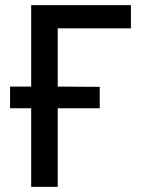

<svg xmlns="http://www.w3.org/2000/svg" viewBox="-20 -725 560 745"><path d="M101 0V-305H19V-389H101V-705H488V-615H204V-389L367 -388V-305H204V0Z"/></svg>

Font: Nunito Sans 7pt Condensed SemiBold
Style: Regular
Weight: 600
Width: 3
Designer: Vernon Adams
Foundry: Vernon Adams
Version: Version 3.101;gftools[0.9.27]